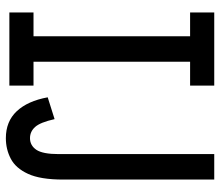

<svg xmlns="http://www.w3.org/2000/svg" viewBox="-68 -672 752 656"><g transform="rotate(90 308.0 -344.0)"><path d="M452 12Q395 12 360 -25.2Q325 -62.5 312.5 -131L387 -154.5Q398 -105.5 413.8 -88Q429.5 -70.5 452 -70.5Q477 -70.5 491.8 -92.2Q506.5 -114 506.5 -169V-700H593.5V-183.5Q593.5 -106 574 -63.8Q554.5 -21.5 522.2 -4.8Q490 12 452 12ZM22.5 0V-82.5H104V-617.5H22.5V-700H272.5V-617.5H191V-82.5H272.5V0Z"/></g></svg>

Font: Overpass Mono Medium
Style: Regular
Weight: 500
Monospace: yes
Designer: Delve Withrington, Dave Bailey
Foundry: Delve Fonts LLC
Version: Version 4.000